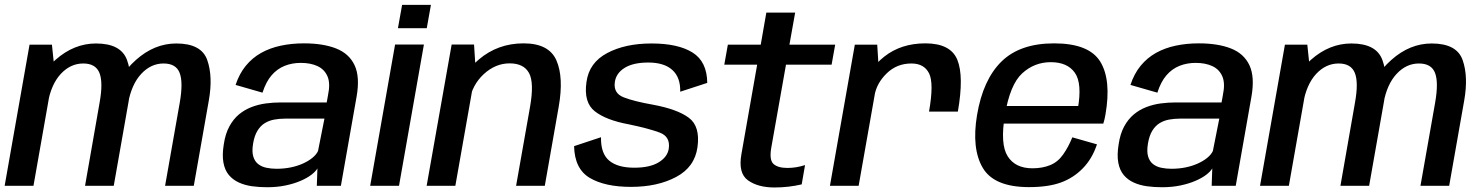

<svg xmlns="http://www.w3.org/2000/svg" viewBox="-28 -780 6219 806"><path d="M-8.5 0H112.5L200 -496.5L190 -592.5H96ZM329 0H449.5L512.5 -357.5Q530.5 -458.5 505.2 -528Q480 -597.5 375 -597.5Q282.5 -597.5 205.2 -529Q128 -460.5 112.5 -375L172.5 -345.5Q186.5 -426 227.2 -469.8Q268 -513.5 321.5 -513.5Q373.5 -513.5 389.5 -473.8Q405.5 -434 390 -348.5ZM665 0H785.5L848.5 -357.5Q866.5 -458.5 842 -528Q817.5 -597.5 712 -597.5Q620 -597.5 542.5 -528.2Q465 -459 450 -375L509.5 -345.5Q524 -426 564.8 -469.8Q605.5 -513.5 658.5 -513.5Q711 -513.5 726.2 -473.8Q741.5 -434 726.5 -348.5Z M1093 6Q1135.5 6 1171 -1.5Q1206.5 -9 1233.8 -20.8Q1261 -32.5 1279 -46.2Q1297 -60 1304.5 -73L1302 0H1403L1469 -374.5Q1483.5 -457.5 1460.5 -506.2Q1437.5 -555 1383 -576.5Q1328.5 -598 1248 -598Q1196 -598 1150.5 -588.2Q1105 -578.5 1068 -557.8Q1031 -537 1003.8 -503.8Q976.5 -470.5 961 -423.5L1074 -391Q1088.5 -436.5 1112 -463.8Q1135.5 -491 1166.8 -503.5Q1198 -516 1235 -516Q1275.5 -516 1304.8 -502.5Q1334 -489 1346.8 -459.5Q1359.5 -430 1349 -380.5L1343.5 -350H1151.5Q1119.5 -350 1088 -345.8Q1056.5 -341.5 1027.8 -330.5Q999 -319.5 975.2 -299.8Q951.5 -280 934.8 -249.2Q918 -218.5 911.5 -174.5Q904 -129 910 -97Q916 -65 933 -45Q950 -25 974.8 -13.8Q999.5 -2.5 1029.8 1.8Q1060 6 1093 6ZM1133 -71.5Q1110.5 -71.5 1090.2 -75.8Q1070 -80 1055.5 -91.5Q1041 -103 1035 -123.8Q1029 -144.5 1034.5 -177.5Q1040 -210.5 1052.8 -231.2Q1065.5 -252 1083.5 -263Q1101.5 -274 1123.2 -278Q1145 -282 1168 -282H1334L1307 -146Q1300 -131 1283.5 -117.5Q1267 -104 1243.8 -93.5Q1220.5 -83 1192.2 -77.2Q1164 -71.5 1133 -71.5Z M1526 0H1647L1751.5 -593H1630.5ZM1660 -759.5 1642.5 -661.5H1763.5L1781 -759.5Z M1763 0H1883.5L1969 -484.5L1962 -593H1868ZM2138.5 0H2259L2317.5 -332.5Q2339 -455 2307.8 -526.5Q2276.5 -598 2170 -598Q2061.5 -598 1981.8 -530Q1902 -462 1889 -388L1942 -354.5Q1954 -424 2003 -469Q2052 -514 2111.5 -514Q2170.5 -514 2192.8 -473.5Q2215 -433 2197 -331Z M2621 4.5Q2732 4.5 2810.2 -37Q2888.5 -78.5 2900 -162.5Q2912 -249.5 2863.8 -285.5Q2815.5 -321.5 2713 -340.5Q2633.5 -354.5 2590 -371.5Q2546.5 -388.5 2553 -435Q2558 -472.5 2594 -495Q2630 -517.5 2693.5 -517.5Q2760 -517.5 2794.5 -486.2Q2829 -455 2827.5 -395L2941 -432Q2940 -521.5 2879.2 -559.5Q2818.5 -597.5 2707 -597.5Q2596.5 -597.5 2520.8 -557.2Q2445 -517 2434 -436Q2421.5 -350 2469 -312.8Q2516.5 -275.5 2612 -258Q2696 -240.5 2741.2 -223.5Q2786.5 -206.5 2779.5 -156.5Q2774.5 -121.5 2737.5 -98.8Q2700.5 -76 2634.5 -76Q2564.5 -76 2529 -106Q2493.5 -136 2495 -204L2382 -166.5Q2384 -71 2447.8 -33.2Q2511.5 4.5 2621 4.5Z M3223 7Q3282 7 3337.5 -6L3351.5 -87Q3314.5 -75 3277.5 -75Q3237.5 -75 3219 -91.8Q3200.5 -108.5 3210 -161.5L3271.5 -508.5H3463L3478 -592.5H3286L3310 -727H3189L3165.5 -592.5H3027.5L3012.5 -508.5H3150.5L3084.5 -133.5Q3070 -53 3112 -23Q3154 7 3223 7Z M3872 -311.5H3993Q4019 -460 3990.8 -529Q3962.5 -598 3856.5 -598Q3755.5 -598 3685.2 -543.2Q3615 -488.5 3601 -410L3643 -378.5Q3652 -431 3694.5 -472.2Q3737 -513.5 3798 -513.5Q3851.5 -513.5 3872.2 -472Q3893 -430.5 3872 -311.5ZM3456 0H3576.5L3661.5 -481.5L3654.5 -592.5H3560.5Z M4292 5.5 4306 -73.5Q4234 -73.5 4202 -124.2Q4170 -175 4190.5 -297Q4212 -425.5 4263.2 -472.2Q4314.5 -519 4383 -519Q4453 -519 4484.2 -474.5Q4515.5 -430 4496.5 -323L4504.5 -335H4185L4172 -261H4603.5Q4609 -277.5 4612.5 -298.5Q4638 -444.5 4590.8 -521.2Q4543.5 -598 4397 -598Q4254 -598 4176.2 -521.8Q4098.5 -445.5 4073.5 -297Q4050 -155.5 4097.8 -75Q4145.5 5.5 4292 5.5ZM4306 -73.5 4292 5.5Q4371.5 5.5 4424.5 -13.5Q4477.5 -32.5 4517.2 -73Q4557 -113.5 4577 -174L4473.5 -203.5Q4457.5 -163.5 4435.2 -131.8Q4413 -100 4380.5 -86.8Q4348 -73.5 4306 -73.5Z M4849.5 6Q4892 6 4927.5 -1.5Q4963 -9 4990.2 -20.8Q5017.5 -32.5 5035.5 -46.2Q5053.5 -60 5061 -73L5058.5 0H5159.5L5225.5 -374.5Q5240 -457.5 5217 -506.2Q5194 -555 5139.5 -576.5Q5085 -598 5004.5 -598Q4952.5 -598 4907 -588.2Q4861.5 -578.5 4824.5 -557.8Q4787.5 -537 4760.2 -503.8Q4733 -470.5 4717.5 -423.5L4830.5 -391Q4845 -436.5 4868.5 -463.8Q4892 -491 4923.2 -503.5Q4954.5 -516 4991.5 -516Q5032 -516 5061.2 -502.5Q5090.5 -489 5103.2 -459.5Q5116 -430 5105.5 -380.5L5100 -350H4908Q4876 -350 4844.5 -345.8Q4813 -341.5 4784.2 -330.5Q4755.5 -319.5 4731.8 -299.8Q4708 -280 4691.2 -249.2Q4674.5 -218.5 4668 -174.5Q4660.5 -129 4666.5 -97Q4672.5 -65 4689.5 -45Q4706.5 -25 4731.2 -13.8Q4756 -2.5 4786.2 1.8Q4816.5 6 4849.5 6ZM4889.5 -71.5Q4867 -71.5 4846.8 -75.8Q4826.5 -80 4812 -91.5Q4797.5 -103 4791.5 -123.8Q4785.5 -144.5 4791 -177.5Q4796.5 -210.5 4809.2 -231.2Q4822 -252 4840 -263Q4858 -274 4879.8 -278Q4901.5 -282 4924.5 -282H5090.5L5063.5 -146Q5056.5 -131 5040 -117.5Q5023.5 -104 5000.2 -93.5Q4977 -83 4948.8 -77.2Q4920.5 -71.5 4889.5 -71.5Z M5261.5 0H5382.5L5470 -496.5L5460 -592.5H5366ZM5599 0H5719.5L5782.5 -357.5Q5800.5 -458.5 5775.2 -528Q5750 -597.5 5645 -597.5Q5552.5 -597.5 5475.2 -529Q5398 -460.5 5382.5 -375L5442.5 -345.5Q5456.5 -426 5497.2 -469.8Q5538 -513.5 5591.5 -513.5Q5643.5 -513.5 5659.5 -473.8Q5675.5 -434 5660 -348.5ZM5935 0H6055.5L6118.5 -357.5Q6136.5 -458.5 6112 -528Q6087.5 -597.5 5982 -597.5Q5890 -597.5 5812.5 -528.2Q5735 -459 5720 -375L5779.5 -345.5Q5794 -426 5834.8 -469.8Q5875.5 -513.5 5928.5 -513.5Q5981 -513.5 5996.2 -473.8Q6011.5 -434 5996.5 -348.5Z"/></svg>

Font: Anybody UltraCondensed Thin Medium
Style: Italic
Weight: 500
Italic angle: -10°
Version: Version 1.111